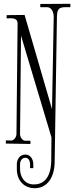

<svg xmlns="http://www.w3.org/2000/svg" viewBox="-20 -743 392 1015"><path d="M281 -656C282 -711 307 -705 352 -705V-723L193 -722V-705H229C254 -705 264 -675 264 -655L255 -166L110 -664L15 -663V-646C41 -646 74 -652 73 -616L67 -34C67 -20 55 0 39 0L11 -1V16L141 18V1H112C98 0 86 -19 86 -33L91 -555L252 -17L251 106C249 210 200 232 159 232C110 232 86 192 86 150V125C86 109 95 91 114 91C132 91 139 110 139 125V146H156V125C156 100 142 74 114 74C85 74 69 99 69 125V151C69 214 110 252 164 252C222 252 269 205 269 109Z"/></svg>

Font: Bigelow Rules
Style: Regular
Weight: 400
Designer: Astigmatic (AOETI)
Foundry: Astigmatic (AOETI)
Version: Version 1.000